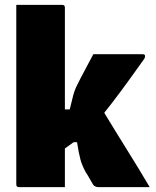

<svg xmlns="http://www.w3.org/2000/svg" viewBox="-20 -770 640 790"><path d="M247 0H58Q47 0 47 -11V-750H236Q247 -750 247 -739V-320H267Q276 -358 281 -377Q286 -396 293 -411Q300 -426 313 -451Q327 -477 338.5 -499Q350 -521 364 -547H566Q577 -547 577 -539Q577 -532 570 -523Q516 -447 477.5 -395Q439 -343 409 -306Q456 -228 503 -153Q550 -78 596 0H386Q369 0 362 -12Q358 -18 350.5 -32Q343 -46 333 -61Q318 -88 311 -113.5Q304 -139 297 -185H283Q267 -173 247 -159Z"/></svg>

Font: Recursive Sn Lnr St Blk
Style: Regular
Weight: 900
Version: Version 1.079;hotconv 1.0.112;makeotfexe 2.5.65598; ttfautoh